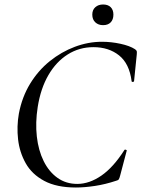

<svg xmlns="http://www.w3.org/2000/svg" viewBox="-20 -822 630 855"><path d="M318 13Q232 13 177 -16.5Q122 -46 94.5 -95Q67 -144 60.5 -201.5Q54 -259 64 -316Q78 -390 114 -449Q150 -508 201.5 -549.5Q253 -591 313 -613.5Q373 -636 434 -636Q475 -636 516.5 -627Q558 -618 581 -603Q588 -598 589 -594Q590 -590 589 -579L577 -461Q576 -457 571 -457Q566 -457 566 -461Q556 -539 510 -575.5Q464 -612 396 -612Q333 -612 281.5 -579.5Q230 -547 195.5 -487.5Q161 -428 148 -346Q137 -276 144 -214Q151 -152 174.5 -104.5Q198 -57 236 -30Q274 -3 324 -3Q378 -3 431.5 -40Q485 -77 534 -154Q536 -157 541 -155Q546 -153 544 -150L515 -40Q512 -28 509 -23.5Q506 -19 497 -17Q449 -1 402.5 6Q356 13 318 13ZM439 -710Q418 -710 404.5 -722.5Q391 -735 391 -757Q391 -778 404.5 -790Q418 -802 439 -802Q461 -802 473 -790Q485 -778 485 -757Q485 -735 473 -722.5Q461 -710 439 -710Z"/></svg>

Font: Cormorant Medium
Style: Italic
Weight: 500
Italic angle: -10°
Designer: Christian Thalmann (Catharsis Fonts)
Foundry: Catharsis Fonts
Version: Version 4.000